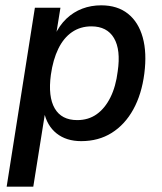

<svg xmlns="http://www.w3.org/2000/svg" viewBox="-20 -521 609 721"><path d="M5 180 111 -492H207L190 -387H185Q203 -426 229.5 -451Q256 -476 289 -488.5Q322 -501 360 -501Q421 -501 460.5 -469.5Q500 -438 516 -380.5Q532 -323 522 -245Q512 -167 480.5 -110Q449 -53 399.5 -22Q350 9 285 9Q229 9 192.5 -20Q156 -49 145 -102H150L105 180ZM270 -70Q312 -70 343 -92Q374 -114 394.5 -155Q415 -196 422 -253Q434 -334 408 -378Q382 -422 323 -422Q282 -422 250.5 -400.5Q219 -379 199 -338Q179 -297 171 -240Q160 -158 185.5 -114Q211 -70 270 -70Z"/></svg>

Font: Nunito Sans 10pt SemiCondensed SemiBold
Style: Italic
Weight: 600
Width: 4
Italic angle: -9°
Designer: Vernon Adams
Foundry: Vernon Adams
Version: Version 3.101;gftools[0.9.27]